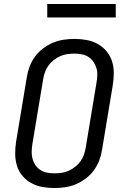

<svg xmlns="http://www.w3.org/2000/svg" viewBox="-20 -939 640 967"><path d="M254 8Q222 8 192.5 2.5Q163 -3 137.5 -17Q112 -31 93 -53.5Q74 -76 65.5 -104Q57 -132 56.5 -162.5Q56 -193 61 -225L115 -550Q119 -577 129 -603.5Q139 -630 156 -653.5Q173 -677 197 -695Q221 -713 247 -724Q273 -735 301 -739Q329 -743 355 -743Q387 -743 416.5 -737.5Q446 -732 471.5 -718Q497 -704 516 -681.5Q535 -659 544 -631Q553 -603 553 -572.5Q553 -542 548 -510L494 -185Q490 -158 480 -131.5Q470 -105 453 -81.5Q436 -58 412 -40Q388 -22 362 -11Q336 0 308 4Q280 8 254 8ZM254 -66Q272 -66 290 -68.5Q308 -71 326 -79Q344 -87 359.5 -99.5Q375 -112 386 -127.5Q397 -143 403 -161Q409 -179 412 -197L466 -522Q469 -541 470 -560Q471 -579 465.5 -596.5Q460 -614 450 -628.5Q440 -643 425 -652.5Q410 -662 392 -665.5Q374 -669 355 -669Q337 -669 319 -666.5Q301 -664 283 -656Q265 -648 249.5 -635.5Q234 -623 223 -607.5Q212 -592 206 -574Q200 -556 197 -538L143 -213Q140 -194 139.5 -175Q139 -156 144 -138.5Q149 -121 159 -106.5Q169 -92 184 -82.5Q199 -73 217 -69.5Q235 -66 254 -66ZM218 -851V-919H563V-851Z"/></svg>

Font: Iosevka Aile Oblique
Style: Regular
Weight: 400
Italic angle: -9°
Designer: Belleve Invis
Foundry: Belleve Invis
Version: Version 31.1.0; ttfautohint (v1.8.4)